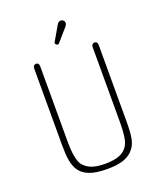

<svg xmlns="http://www.w3.org/2000/svg" viewBox="-142 -855 805 956"><g transform="rotate(-20 260.0 -377.0)"><path d="M431 -180V-584Q431 -594 427 -599Q423 -604 415 -604Q408 -604 403.5 -599Q399 -594 399 -584V-189Q399 -146 395 -116.5Q391 -87 383 -72Q369 -44 339 -31Q309 -18 260 -18Q215 -18 187 -29Q159 -40 142 -63Q132 -79 126.5 -109.5Q121 -140 121 -189V-584Q121 -594 117 -599Q113 -604 105 -604Q98 -604 93.5 -599Q89 -594 89 -584V-180Q89 -129 94 -100Q99 -71 110 -51Q128 -19 164 -4.5Q200 10 260 10Q316 10 349.5 -2Q383 -14 403 -40Q419 -60 425 -91Q431 -122 431 -180ZM314 -744Q314 -750 311.5 -754.5Q309 -759 304.5 -761.5Q300 -764 294 -764Q288 -764 283.5 -761Q279 -758 274 -750L231 -676Q228 -672 228 -668Q228 -664 232 -660.5Q236 -657 240 -657Q243 -657 245.5 -658.5Q248 -660 250 -663L306 -727Q314 -737 314 -744Z"/></g></svg>

Font: Beiruti ExtraLight
Style: Regular
Weight: 250
Designer: Arlette Boutros
Foundry: Boutros
Version: Version 1.41